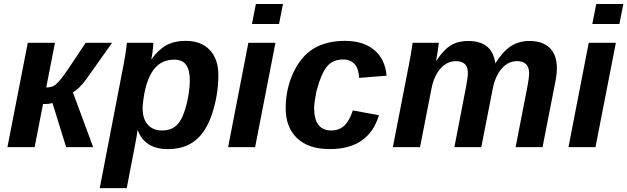

<svg xmlns="http://www.w3.org/2000/svg" viewBox="-20 -745 3176 972"><path d="M197.8 -218.3 155.3 0H17.6L120.6 -528.3H258.3L213.9 -301.8Q238.8 -303.2 250.7 -309.6Q262.7 -315.9 278.8 -333.5Q295.4 -351.6 330.1 -402.8L413.6 -528.3H547.4L415.5 -342.3Q380.4 -294.9 349.1 -277.3L451.7 0H314.9L245.6 -223.6Q232.4 -218.3 197.8 -218.3Z M830.1 9.8Q769 9.8 731 -15.6Q692.9 -41 677.2 -86.9H676.3Q674.3 -71.8 670.7 -48.8Q667 -25.9 660.6 4.9Q650.9 55.2 641.1 106Q631.3 156.7 621.6 207.5H484.9L603.5 -406.7Q606 -420.4 608.6 -433.6Q611.3 -446.8 613.3 -460.4Q615.7 -477.5 618.2 -494.6Q620.6 -511.7 622.6 -528.3H756.8Q756.8 -523.9 755.1 -507.3Q753.4 -490.7 751 -472.9Q748.5 -455.1 745.6 -445.8H747.6Q782.7 -494.6 823 -516.4Q863.3 -538.1 920.9 -538.1Q998.5 -538.1 1042 -491.9Q1085.4 -445.8 1085.4 -365.2Q1085.4 -267.1 1055.2 -173.3Q1024.9 -79.6 970 -34.9Q915 9.8 830.1 9.8ZM862.3 -442.9Q800.8 -442.9 763.9 -399.9Q727.1 -356.9 710.4 -270.5Q702.1 -223.6 702.1 -195.8Q702.1 -143.6 728 -114Q753.9 -84.5 800.3 -84.5Q850.6 -84.5 878.9 -115.7Q898.4 -136.7 912.1 -176Q925.8 -215.3 933.3 -259.5Q940.9 -303.7 940.9 -338.9Q940.9 -390.6 922.1 -416.7Q903.3 -442.9 862.3 -442.9Z M1412.6 -724.6 1392.6 -623.5H1255.4L1275.4 -724.6ZM1374.5 -528.3 1271.5 0H1134.8L1237.3 -528.3Z M1657.2 -84.5Q1697.8 -84.5 1724.1 -110.1Q1750.5 -135.7 1766.1 -186L1898.4 -161.6Q1846.7 9.8 1649.4 9.8Q1542 9.8 1484.1 -45.2Q1426.3 -100.1 1426.3 -197.8Q1426.3 -293.5 1464.8 -376.5Q1503.4 -460 1567.6 -499Q1631.8 -538.1 1727.5 -538.1Q1819.8 -538.1 1875 -491.5Q1930.2 -444.8 1937 -361.8L1798.3 -350.6Q1793 -443.8 1716.8 -443.8Q1664.6 -443.8 1635 -408Q1605.5 -372.1 1581.5 -280.8Q1570.3 -223.1 1570.3 -198.7Q1570.3 -84.5 1657.2 -84.5Z M2280.3 0 2340.3 -310.1Q2348.6 -356 2348.6 -376.5Q2348.6 -435.5 2287.1 -435.5Q2244.1 -435.5 2210.7 -398.7Q2177.2 -361.8 2164.1 -294.9L2106.4 0H1968.8L2049.8 -415.5Q2059.6 -461.9 2068.8 -528.3H2201.7Q2201.7 -524.9 2199.2 -508.1Q2196.8 -491.2 2193.6 -471.4Q2190.4 -451.7 2188 -438H2189.5Q2227.1 -494.6 2263.4 -516.1Q2299.8 -537.6 2349.6 -537.6Q2473.1 -537.6 2487.3 -424.3Q2526.4 -485.4 2566.7 -511.5Q2606.9 -537.6 2660.2 -537.6Q2727.5 -537.6 2763.4 -502Q2799.3 -466.3 2799.3 -398.9Q2799.3 -368.2 2789.1 -318.8L2726.6 0H2590.3L2649.9 -306.2Q2658.7 -350.1 2658.7 -376.5Q2657.2 -435.5 2597.2 -435.5Q2552.7 -435.5 2520 -397.9Q2487.3 -360.4 2474.6 -296.4L2416.5 0Z M3135.7 -724.6 3115.7 -623.5H2978.5L2998.5 -724.6ZM3097.7 -528.3 2994.6 0H2857.9L2960.4 -528.3Z"/></svg>

Font: Arimo
Style: Bold Italic
Weight: 700
Italic angle: -12°
Designer: Steve Matteson
Foundry: Monotype Imaging Inc.
Version: Version 1.33